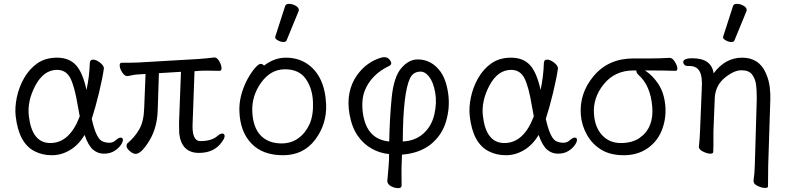

<svg xmlns="http://www.w3.org/2000/svg" viewBox="-20 -784 4081 992"><path d="M454 -170Q475 -74 505 -56Q519 -48 540.5 -46.5Q562 -45 577.5 -59Q593 -73 603.5 -73Q614 -73 615 -62.5Q616 -52 604 -34.5Q592 -17 570 -3.5Q548 10 516.5 10Q485 10 460.5 -11Q436 -32 417 -87Q386 -35 341.5 -8.5Q297 18 248 18Q199 18 160 -2Q77 -43 61 -184Q56 -229 67 -281.5Q78 -334 104.5 -380.5Q131 -427 172.5 -456.5Q214 -486 275 -486Q336 -486 371.5 -448.5Q407 -411 427 -319Q442 -390 444 -458Q445 -476 460.5 -476Q476 -476 495.5 -461.5Q515 -447 517 -432Q510 -381 491.5 -304.5Q473 -228 454 -170ZM240 -45Q340 -45 392 -183Q387 -209 382 -237Q366 -335 344 -379Q322 -423 275 -423Q206 -423 163 -342.5Q120 -262 129 -185Q145 -45 240 -45Z M976 -107Q982 -55 1015 -55Q1073 -55 1103 -81Q1118 -94 1128.5 -94Q1139 -94 1140.5 -82.5Q1142 -71 1126 -50Q1087 6 1008 6Q918 6 906 -94Q905 -109 905 -149L915 -413L801 -406L795 -219Q793 -125 751.5 -57Q710 11 681 11Q667 11 651 -3Q635 -17 634 -27.5Q633 -38 639 -44Q675 -74 699 -115Q723 -156 725 -226L732 -402L701 -400Q677 -399 663 -395.5Q649 -392 638 -391H637Q624 -391 612 -409Q600 -427 598.5 -443.5Q597 -460 610 -460H653Q679 -460 693 -461L1003 -479Q1026 -481 1050 -483Q1074 -485 1086 -487H1089Q1101 -487 1112 -469Q1123 -451 1124.5 -434.5Q1126 -418 1114 -418L1050 -419Q1040 -419 1030 -419Q1020 -419 1011 -418L985 -416L975 -141Q974 -122 976 -107Z M1453 -752Q1456 -764 1473.5 -764Q1491 -764 1507.5 -754.5Q1524 -745 1524 -732Q1524 -729 1523 -727L1461 -576Q1458 -567 1444.5 -567Q1431 -567 1416.5 -575Q1402 -583 1402 -589.5Q1402 -596 1403 -597ZM1344 -445Q1397 -486 1457 -486Q1517 -486 1563 -457Q1658 -396 1665 -245Q1669 -143 1608.5 -62.5Q1548 18 1442.5 18Q1337 18 1279 -42.5Q1221 -103 1217 -207Q1213 -287 1258 -374Q1278 -410 1297 -432Q1316 -454 1326.5 -454Q1337 -454 1344 -445ZM1435 -43Q1484 -43 1521 -69.5Q1558 -96 1579 -142Q1600 -188 1597 -258Q1594 -328 1559.5 -377Q1525 -426 1452 -426Q1379 -426 1329.5 -357.5Q1280 -289 1283.5 -207.5Q1287 -126 1326.5 -84.5Q1366 -43 1435 -43Z M2057 15 2055 69Q2054 90 2054.5 120Q2055 150 2055 174Q2055 188 2037 188Q2019 188 2001 178.5Q1983 169 1981 153Q1989 66 1990 41V12Q1940 7 1899 -17Q1858 -40 1828 -83Q1798 -126 1786 -193Q1765 -311 1825 -396Q1874 -464 1949 -486Q1980 -495 1995 -473Q2009 -453 1992 -444Q1897 -399 1864 -314Q1846 -267 1855 -199Q1874 -64 1991 -53Q1993 -169 2003.5 -277.5Q2014 -386 2053 -431.5Q2092 -477 2138 -477Q2209 -477 2255 -415Q2285 -374 2295.5 -301.5Q2306 -229 2284.5 -156.5Q2263 -84 2204 -37Q2146 8 2057 15ZM2061 -53Q2125 -56 2167.5 -94Q2210 -132 2224 -192.5Q2238 -253 2228.5 -306Q2219 -359 2198 -386.5Q2177 -414 2153 -414Q2116 -414 2099 -381Q2062 -305 2061 -53Z M2800 -170Q2821 -74 2851 -56Q2865 -48 2886.5 -46.5Q2908 -45 2923.5 -59Q2939 -73 2949.5 -73Q2960 -73 2961 -62.5Q2962 -52 2950 -34.5Q2938 -17 2916 -3.5Q2894 10 2862.5 10Q2831 10 2806.5 -11Q2782 -32 2763 -87Q2732 -35 2687.5 -8.5Q2643 18 2594 18Q2545 18 2506 -2Q2423 -43 2407 -184Q2402 -229 2413 -281.5Q2424 -334 2450.5 -380.5Q2477 -427 2518.5 -456.5Q2560 -486 2621 -486Q2682 -486 2717.5 -448.5Q2753 -411 2773 -319Q2788 -390 2790 -458Q2791 -476 2806.5 -476Q2822 -476 2841.5 -461.5Q2861 -447 2863 -432Q2856 -381 2837.5 -304.5Q2819 -228 2800 -170ZM2586 -45Q2686 -45 2738 -183Q2733 -209 2728 -237Q2712 -335 2690 -379Q2668 -423 2621 -423Q2552 -423 2509 -342.5Q2466 -262 2475 -185Q2491 -45 2586 -45Z M3470 -418Q3403 -420 3343 -420H3312Q3352 -395 3382 -349Q3412 -303 3417.5 -237Q3423 -171 3399.5 -111.5Q3376 -52 3324.5 -17Q3273 18 3203.5 18Q3134 18 3087.5 -10Q3041 -38 3013.5 -86Q2986 -134 2981 -189Q2972 -302 3048 -392Q3124 -482 3252 -482H3334Q3388 -482 3439 -485H3440Q3454 -485 3466 -466Q3478 -447 3479.5 -432.5Q3481 -418 3470 -418ZM3267 -420H3253Q3157 -420 3099.5 -349Q3042 -278 3049 -193Q3054 -125 3091.5 -85Q3129 -45 3187.5 -45Q3246 -45 3284 -71Q3359 -123 3350 -232.5Q3341 -342 3279 -397Q3268 -407 3268 -417Z M3767 -752Q3770 -764 3787.5 -764Q3805 -764 3821.5 -754.5Q3838 -745 3838 -732Q3838 -729 3837 -727L3775 -576Q3772 -567 3758.5 -567Q3745 -567 3730.5 -575Q3716 -583 3716 -589.5Q3716 -596 3717 -597ZM3510 -461Q3508 -483 3557 -483Q3656 -483 3667 -405Q3727 -486 3814.5 -486Q3902 -486 3937 -406Q3953 -369 3957 -333.5Q3961 -298 3960 -270L3949 73L3948 179Q3948 187 3932.5 187Q3917 187 3896 177.5Q3875 168 3874 155L3873 152Q3879 111 3880 65L3890 -274Q3890 -316 3886.5 -345.5Q3883 -375 3866.5 -398Q3850 -421 3811 -421Q3772 -421 3724.5 -382Q3677 -343 3673 -279L3666 -104Q3666 -95 3666 -74Q3666 -53 3666 -31.5Q3666 -10 3665 1Q3665 10 3650 10Q3635 10 3614 0Q3593 -10 3591 -23V-26Q3596 -73 3597 -112L3606 -330Q3608 -354 3605 -380Q3598 -443 3543 -443H3533Q3523 -443 3517 -448.5Q3511 -454 3510 -461Z"/></svg>

Font: LXGW WenKai Lite
Style: Regular
Weight: 400
Designer: LXGW / Fontworks Inc.
Foundry: LXGW / Fontworks Inc.
Version: Version 1.511; March 25, 2025